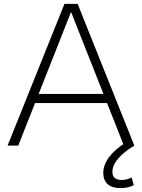

<svg xmlns="http://www.w3.org/2000/svg" viewBox="-20 -750 731 989"><path d="M19 0 312 -730H380L672 0H618L347 -686H345L74 0ZM138 -219V-266H553V-219ZM601 219Q558 219 535 199Q512 179 512 141Q512 100 541 60.5Q570 21 626 -15L672 0Q617 33 588 67.5Q559 102 559 135Q559 177 607 177Q633 177 658 164L669 204Q639 219 601 219Z"/></svg>

Font: M PLUS 2 Light
Style: Regular
Weight: 300
Designer: Coji Morishita
Foundry: UNDERFOREST DESIGN
Version: Version 1.001